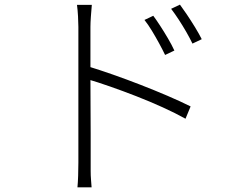

<svg xmlns="http://www.w3.org/2000/svg" viewBox="-20 -773 1040 828"><path d="M641 -705Q653 -689 670 -663Q687 -637 704 -608Q721 -579 732 -555L692 -536Q681 -559 666 -586.5Q651 -614 635 -640.5Q619 -667 603 -687ZM756 -753Q768 -737 785.5 -711Q803 -685 820.5 -656.5Q838 -628 850 -604L810 -585Q799 -608 783.5 -635Q768 -662 751 -688Q734 -714 718 -735ZM318 -72Q318 -83 318 -124Q318 -165 318 -224Q318 -283 318 -349Q318 -415 318 -477.5Q318 -540 318 -588Q318 -636 318 -657Q318 -675 316.5 -702.5Q315 -730 312 -752H376Q374 -731 372 -702.5Q370 -674 370 -657Q370 -611 370 -552.5Q370 -494 370 -431Q370 -368 370.5 -307.5Q371 -247 371 -196.5Q371 -146 371 -112.5Q371 -79 371 -72Q371 -55 371 -35.5Q371 -16 372.5 2Q374 20 375 35H314Q316 14 317 -15.5Q318 -45 318 -72ZM359 -487Q408 -472 466.5 -451.5Q525 -431 585.5 -407.5Q646 -384 702 -360Q758 -336 802 -314L780 -261Q737 -285 682 -310Q627 -335 568 -358Q509 -381 454.5 -400Q400 -419 359 -431Z"/></svg>

Font: Noto Sans JP Thin Light
Style: Regular
Weight: 300
Version: Version 2.004-H2;hotconv 1.0.118;makeotfexe 2.5.65603